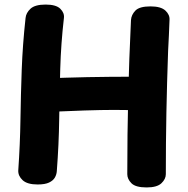

<svg xmlns="http://www.w3.org/2000/svg" viewBox="-20 -802 825 842"><path d="M92.1 -723.1Q94.1 -745.4 113.7 -763.7Q133.3 -782 180.3 -782Q225.8 -782 244.4 -763.7Q263.1 -745.4 260.3 -723.1Q247.3 -610 244.2 -500.2Q241.1 -390.3 239.6 -279.4Q238.1 -168.6 229.1 -51.1Q228.1 -36.6 220.6 -23.3Q213 -10 195.2 -1.5Q177.4 7 145 7Q99.6 7 79.3 -11.8Q59.1 -30.6 60.1 -54.4Q68.1 -169.3 69.7 -278.2Q71.3 -387 75.3 -496.7Q79.3 -606.4 92.1 -723.1ZM158.1 -310Q147.1 -310 137.6 -317.8Q128.1 -325.7 122.6 -347.8Q117.1 -370 117.1 -412Q117.1 -435 130.6 -445.8Q144.1 -456.7 159.1 -457.7Q219.8 -459.7 267.4 -461.2Q315.1 -462.7 362.6 -463.7Q410 -464.7 468.6 -465.2Q527.1 -465.7 609.1 -465.7Q626.1 -465.7 638.1 -454.3Q650.1 -442.9 650.1 -422Q650.1 -372 637.9 -350.3Q625.7 -328.7 608.4 -323.8Q591.2 -319 575.2 -319Q534.2 -320 480.9 -320Q427.7 -320 349.9 -317.5Q272.1 -315 158.1 -310ZM554.4 -714.1Q556 -737.2 573.8 -755.6Q591.6 -774 640.1 -774Q685.6 -774 705.4 -755.6Q725.2 -737.2 723.4 -714.1Q722.2 -679.2 720.7 -648.1Q719.2 -617 717.2 -578Q712.2 -439 709.7 -307.4Q707.2 -175.8 707.2 -38.1Q707.2 -16.8 687.9 1.6Q668.6 20 623.1 20Q574.6 20 556.4 1.6Q538.2 -16.8 538.2 -38.1Q538.2 -214.8 542.2 -379.1Q546.2 -543.3 554.4 -714.1Z"/></svg>

Font: Playpen Sans
Style: Regular
Weight: 400
Designer: Laura Meseguer, Veronika Burian, José Scaglione, Kostas Bartsokas, Vera Evstafieva, Tom Grace, Yorlmar Campos
Foundry: TypeTogether
Version: Version 2.000